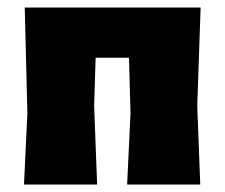

<svg xmlns="http://www.w3.org/2000/svg" viewBox="-20 -492 600 512"><path d="M239 0 231 -210 235 -338H324L328 -190L319 0H514L506 -210L515 -472H46L53 -190L44 0Z"/></svg>

Font: Luna Sans Black
Style: Regular
Weight: 900
Designer: Juan Pablo del Peral
Foundry: Huerta Tipografica
Version: Version 2.001; ttfautohint (v1.5)